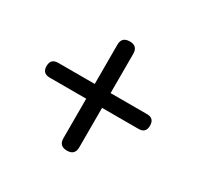

<svg xmlns="http://www.w3.org/2000/svg" viewBox="-116 -753 788 769"><g transform="rotate(30 277.5 -368.5)"><path d="M483.4 -335H314.5V-152.3Q314.5 -116.2 278.3 -116.2Q241.2 -116.2 241.2 -152.3V-335H72.3Q38.1 -335 38.1 -369.1Q38.1 -403.3 72.3 -403.3H241.2V-585Q241.2 -621.1 278.3 -621.1Q314.5 -621.1 314.5 -585V-403.3H483.4Q516.6 -403.3 516.6 -369.1Q516.6 -335 483.4 -335Z"/></g></svg>

Font: GenSenMaruGothic TW TTF Regular
Style: Regular
Weight: 400
Version: Version 1.301